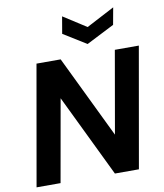

<svg xmlns="http://www.w3.org/2000/svg" viewBox="-99 -1023 943 1103"><g transform="rotate(-10 372.0 -471.0)"><path d="M24 0 147 -700H288L520 -220L604 -700H744L621 0H481L249 -480L164 0ZM637 -942 619 -843 456 -760 322 -843 339 -942 473 -856Z"/></g></svg>

Font: DM Sans 17pt ExtraBold
Style: Italic
Weight: 800
Italic angle: -10°
Version: Version 4.004;gftools[0.9.30]